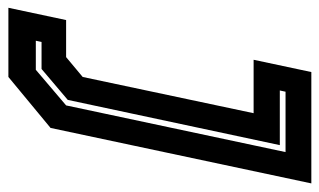

<svg xmlns="http://www.w3.org/2000/svg" viewBox="-234 -404 780 469"><g transform="rotate(90 156.5 -170.0)"><path d="M-58.5 200 -28.5 59H62L110.5 18.5L199 -399H68.5L98.5 -540H370.5L235 97L110.5 200ZM22 133H93L180 59L294 -477H146.5L143.5 -463H277L166.5 55L91 119H25Z"/></g></svg>

Font: Tourney Expanded Regular
Style: Bold Italic
Weight: 700
Width: 7
Italic angle: -12°
Designer: Tyler Finck
Foundry: Etcetera Type Co
Version: Version 1.010; ttfautohint (v1.8.3)